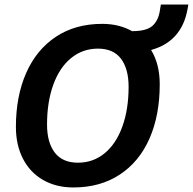

<svg xmlns="http://www.w3.org/2000/svg" viewBox="-20 -815 849 845"><path d="M809 -795 805 -773Q779 -632 645 -595Q683 -533 683 -444Q683 -308 638 -205.5Q593 -103 507 -46.5Q421 10 303 10Q227 10 169.5 -23Q112 -56 81 -116.5Q50 -177 50 -256Q50 -392 95.5 -494.5Q141 -597 226.5 -653.5Q312 -710 430 -710Q505 -710 563 -677V-678Q624 -678 650 -700.5Q676 -723 683 -765L688 -795ZM546 -433Q546 -512 512.5 -556.5Q479 -601 411 -601Q344 -601 293 -559.5Q242 -518 214.5 -442Q187 -366 187 -267Q187 -188 221 -143.5Q255 -99 323 -99Q390 -99 440.5 -140.5Q491 -182 518.5 -258Q546 -334 546 -433Z"/></svg>

Font: Niramit
Style: Bold Italic
Weight: 700
Italic angle: -10°
Designer: Katatrad Aksorn Co.,Ltd.
Foundry: Cadson Demak Co.,Ltd.
Version: Version 1.001; ttfautohint (v1.6)